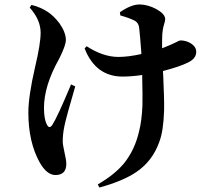

<svg xmlns="http://www.w3.org/2000/svg" viewBox="-20 -781 932 860"><path d="M425 59C495 40 550 17 590 -10C639 -43 673 -88 693 -144C706 -177 713 -225 715 -286C716 -321 714 -374 711 -445C710 -453 710 -459 710 -463C761 -476 798 -489 820 -500C846 -512 859 -528 859 -549C859 -564 851 -576 836 -586C822 -595 806 -600 788 -600C785 -600 778 -597 767 -591C757 -586 748 -582 741 -579C739 -578 736 -577 731 -575C720 -570 712 -567 706 -565C706 -596 706 -618 707 -629C708 -642 710 -656 715 -672C718 -683 720 -690 720 -695C720 -711 706 -726 679 -741C654 -754 629 -761 605 -761C579 -761 550 -749 517 -726L519 -712C550 -703 571 -695 584 -688C596 -681 603 -669 604 -650C606 -633 609 -599 613 -546C613 -543 613 -540 613 -539C573 -530 539 -526 510 -526C465 -526 417 -542 368 -574L359 -564C392 -480 449 -438 529 -438C553 -438 582 -440 617 -445C617 -443 617 -440 617 -436C618 -379 619 -337 618 -309C616 -262 611 -224 603 -193C590 -136 567 -89 536 -50C507 -15 468 16 418 45ZM228 3C261 3 277 -14 277 -47C277 -59 274 -76 269 -98C264 -120 261 -137 261 -148C261 -167 263 -189 268 -214C275 -248 292 -308 317 -394L298 -403C297 -401 296 -398 295 -395C256 -302 229 -244 214 -221C205 -208 197 -209 190 -223C181 -240 177 -265 177 -298C177 -363 199 -436 244 -516C245 -518 247 -521 249 -526C266 -561 275 -586 275 -602C275 -625 265 -650 246 -677C230 -698 213 -715 195 -727C174 -741 150 -752 121 -759L113 -747C146 -710 162 -673 162 -634C162 -602 154 -551 137 -480C117 -393 107 -325 107 -277C107 -189 124 -114 158 -53C179 -16 203 3 228 3Z"/></svg>

Font: AllPunType Bold
Style: Regular
Weight: 700
Version: 1.0